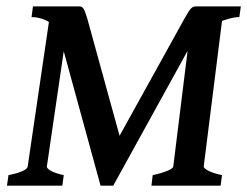

<svg xmlns="http://www.w3.org/2000/svg" viewBox="-20 -586 780 606"><path d="M680.7 -33.2 676.3 0H458L461.9 -33.2Q491.2 -39.6 508.8 -47.1Q526.4 -54.7 526.9 -60.5L582 -505.4L682.1 -530.8L623 -60.5Q622.6 -55.2 637 -47.4Q651.4 -39.6 680.7 -33.2ZM740.2 -565.9 735.4 -532.2Q716.8 -532.2 686.5 -522Q656.2 -511.7 628.4 -494.4Q600.6 -477.1 588.4 -455.1L337.4 0H336.4Q335 -37.6 332.5 -59.8Q330.1 -82 330.3 -95Q330.6 -107.9 335.4 -117.7L562.5 -527.8Q576.7 -553.7 583.3 -559.8Q589.8 -565.9 597.7 -565.9ZM368.2 -118.2Q371.6 -104.5 362.8 -80.6Q354 -56.6 336.4 0H297.4L169.9 -465.3Q162.6 -492.7 147 -506.8Q131.3 -521 113 -526.6Q94.7 -532.2 79.6 -532.2L84 -565.9H230Q238.3 -565.9 243.2 -559.1Q248 -552.2 255.4 -527.8ZM197.3 -534.2 127.9 -60.5Q127 -55.2 139.6 -47.4Q152.3 -39.6 181.2 -33.2L176.8 0H2L6.8 -33.2Q65.4 -45.4 67.4 -60.5L135.3 -522.9Z"/></svg>

Font: Dai Banna SIL SemiBold
Style: Italic
Weight: 600
Italic angle: -11°
Designer: Victor Gaultney
Foundry: SIL International
Version: Version 4.000